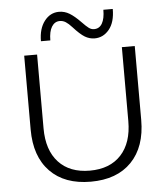

<svg xmlns="http://www.w3.org/2000/svg" viewBox="-61 -974 901 1038"><g transform="rotate(-5 390.0 -455.0)"><path d="M390 10Q248 10 169 -71.5Q90 -153 90 -299V-700H160V-299Q160 -181 220.5 -115.5Q281 -50 390 -50Q499 -50 559.5 -115.5Q620 -181 620 -299V-700H690V-299Q690 -153 611 -71.5Q532 10 390 10ZM478 -760Q450 -760 425 -775Q400 -790 363 -831Q345 -851 330 -860.5Q315 -870 298 -870Q270 -870 254 -844Q238 -818 238 -770H187Q187 -838 218.5 -879Q250 -920 298 -920Q328 -920 354.5 -904Q381 -888 414 -854Q437 -830 450.5 -820Q464 -810 479 -810Q508 -810 523 -836Q538 -862 538 -910H589Q589 -838 557 -799Q525 -760 478 -760Z"/></g></svg>

Font: Goli Light
Style: Regular
Weight: 300
Designer: jaikishan Patel
Foundry: MagicType
Version: Version 1.000